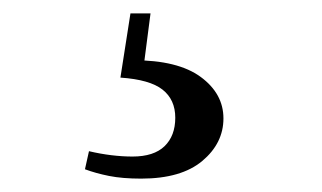

<svg xmlns="http://www.w3.org/2000/svg" viewBox="-20 -23 482 287"><path d="M160 93 175 -3H205L194 82L179 67Q246 67 280 92Q314 117 314 154Q314 191 282.5 217.5Q251 244 191 244Q163 244 143 240Q123 236 107 230L113 203Q130 207 146.5 209Q163 211 178 211Q210 211 226 195.5Q242 180 242 153Q242 126 223 111Q204 96 160 93Z"/></svg>

Font: Noto Serif KR SemiBold
Style: Regular
Weight: 600
Designer: Ryoko NISHIZUKA 西塚涼子 (kana & ideographs); Frank Grießhammer (Latin, Greek & Cyrillic); Wenlong ZHANG 张文龙 (bopomofo); San
Foundry: Adobe
Version: Version 2.003-H1;hotconv 1.1.1;makeotfexe 2.6.0